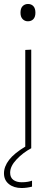

<svg xmlns="http://www.w3.org/2000/svg" viewBox="-22 -745 282 965"><path d="M105 0V-494L135 -495.5V0ZM118 -638Q102.5 -638 91.8 -649Q81 -660 81 -681Q81 -703.5 91.8 -714.2Q102.5 -725 119 -725Q135.5 -725 145.8 -714Q156 -703 156 -681Q156 -660 145.8 -649Q135.5 -638 118 -638ZM87 200Q47.5 200 22.8 180.2Q-2 160.5 -2 126Q-2 92 23.8 58.5Q49.5 25 108 -10V-19H124L135 0Q92.5 23 60.8 56.8Q29 90.5 29 123Q29 147.5 45 159.2Q61 171 87 171Q105 171 118.2 168.5Q131.5 166 139 163V193Q128 196 114 198Q100 200 87 200Z"/></svg>

Font: Heraclito Thin
Style: Regular
Weight: 100
Designer: Kostas Bartsokas (font) & Cristiano Sobral (main changes)
Foundry: Kostas Bartsokas (font) & Cristiano Sobral (main changes)
Version: Version 1.00;July 8, 2020;FontCreator 13.0.0.2655 64-bit